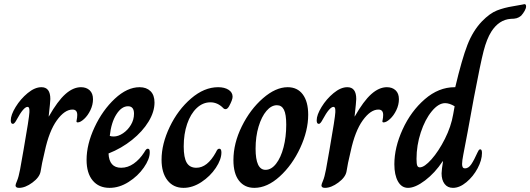

<svg xmlns="http://www.w3.org/2000/svg" viewBox="-20 -897 2560 927"><path d="M55 -2Q55 -7 62.5 -24.5Q70 -42 77 -79L94 -175Q121 -329 122 -355V-364Q122 -381 113 -381Q94 -381 61 -320Q57 -312 52 -305.5Q47 -299 42 -299Q32 -299 32 -316Q32 -342 55.5 -380.5Q79 -419 113.5 -447.5Q148 -476 180 -476Q223 -476 223 -419Q223 -407 215 -335H216Q258 -409 295.5 -442.5Q333 -476 371 -476Q397 -476 413 -461Q429 -446 429 -418Q429 -391 416.5 -365Q404 -339 386 -322.5Q368 -306 355 -306Q347 -306 350 -316Q353 -330 353 -342Q353 -368 330 -368Q292 -368 254.5 -316Q217 -264 196 -166Q181 -104 176 -69Q171 -41 136.5 -15.5Q102 10 72 10Q55 10 55 -2Z M398 -125Q398 -200 436.5 -282.5Q475 -365 534.5 -420.5Q594 -476 654 -476Q687 -476 706.5 -457Q726 -438 726 -402Q726 -357 697 -309.5Q668 -262 617.5 -221.5Q567 -181 504 -156Q507 -87 565 -87Q597 -87 625.5 -107Q654 -127 676 -161Q681 -170 685 -174.5Q689 -179 693 -179Q699 -179 701 -175Q703 -171 703 -161Q703 -129 674.5 -88Q646 -47 601 -18.5Q556 10 509 10Q457 10 427.5 -25.5Q398 -61 398 -125ZM627 -348Q627 -384 598 -384Q567 -384 542 -345Q517 -306 510 -241Q516 -238 529 -238Q551 -238 574 -253.5Q597 -269 612 -294Q627 -319 627 -348Z M760 -126Q760 -202 799.5 -284.5Q839 -367 902.5 -421.5Q966 -476 1033 -476Q1064 -476 1083.5 -463.5Q1103 -451 1103 -430Q1103 -415 1086 -384Q1078 -370 1069 -370Q1062 -370 1057 -376Q1030 -403 996 -403Q959 -403 929.5 -375Q900 -347 883.5 -298.5Q867 -250 867 -190Q867 -136 881.5 -111.5Q896 -87 928 -87Q981 -87 1022 -161Q1027 -172 1030.5 -175.5Q1034 -179 1039 -179Q1049 -179 1049 -161Q1049 -127 1022 -86.5Q995 -46 952.5 -18Q910 10 866 10Q817 10 788.5 -26.5Q760 -63 760 -126Z M1107 -124Q1107 -205 1147.5 -287Q1188 -369 1249.5 -422.5Q1311 -476 1369 -476Q1416 -476 1442 -441Q1468 -406 1468 -343Q1468 -266 1429.5 -183Q1391 -100 1330.5 -45Q1270 10 1208 10Q1161 10 1134 -24.5Q1107 -59 1107 -124ZM1362 -295Q1362 -345 1351 -367Q1340 -389 1317 -389Q1290 -389 1266.5 -361.5Q1243 -334 1228.5 -286Q1214 -238 1214 -179Q1214 -77 1262 -77Q1290 -77 1313 -106.5Q1336 -136 1349 -186Q1362 -236 1362 -295Z M1532 -2Q1532 -7 1539.5 -24.5Q1547 -42 1554 -79L1571 -175Q1598 -329 1599 -355V-364Q1599 -381 1590 -381Q1571 -381 1538 -320Q1534 -312 1529 -305.5Q1524 -299 1519 -299Q1509 -299 1509 -316Q1509 -342 1532.5 -380.5Q1556 -419 1590.5 -447.5Q1625 -476 1657 -476Q1700 -476 1700 -419Q1700 -407 1692 -335H1693Q1735 -409 1772.5 -442.5Q1810 -476 1848 -476Q1874 -476 1890 -461Q1906 -446 1906 -418Q1906 -391 1893.5 -365Q1881 -339 1863 -322.5Q1845 -306 1832 -306Q1824 -306 1827 -316Q1830 -330 1830 -342Q1830 -368 1807 -368Q1769 -368 1731.5 -316Q1694 -264 1673 -166Q1658 -104 1653 -69Q1648 -41 1613.5 -15.5Q1579 10 1549 10Q1532 10 1532 -2Z M1884 -104Q1884 -185 1924 -272.5Q1964 -360 2031 -418Q2098 -476 2175 -476H2178Q2210 -611 2236.5 -679.5Q2263 -748 2307 -794Q2345 -833 2379.5 -846.5Q2414 -860 2458 -867Q2490 -872 2500 -874.5Q2510 -877 2512 -877Q2520 -877 2520 -866Q2520 -857 2513 -844.5Q2506 -832 2496 -821Q2485 -812 2474 -809Q2463 -806 2446 -806Q2389 -802 2352 -744Q2330 -709 2315 -651Q2300 -593 2268 -425Q2268 -422 2238 -261Q2219 -162 2217 -151Q2211 -121 2211 -105Q2211 -94 2214.5 -89Q2218 -84 2225 -84Q2242 -84 2255.5 -104Q2269 -124 2286 -162Q2287 -163 2289 -167.5Q2291 -172 2293.5 -174Q2296 -176 2299 -176Q2307 -176 2307 -158Q2307 -124 2286 -84.5Q2265 -45 2232 -17.5Q2199 10 2167 10Q2141 10 2126.5 -9Q2112 -28 2112 -60Q2112 -68 2114 -84L2119 -118H2117Q2080 -62 2032.5 -26Q1985 10 1950 10Q1919 10 1901.5 -21Q1884 -52 1884 -104ZM2168 -345 2175 -384Q2150 -399 2129 -399Q2097 -399 2064.5 -359.5Q2032 -320 2011.5 -257.5Q1991 -195 1991 -130Q1991 -106 1994.5 -97.5Q1998 -89 2007 -89Q2029 -89 2063.5 -128Q2098 -167 2128 -226.5Q2158 -286 2168 -345Z"/></svg>

Font: Charm
Style: Bold
Weight: 700
Designer: Katatrad Aksorn Co.,Ltd.
Foundry: Cadson Demak Co.,Ltd.
Version: Version 1.001